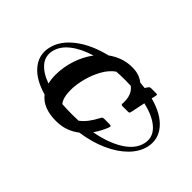

<svg xmlns="http://www.w3.org/2000/svg" viewBox="-72 -858 976 976"><g transform="rotate(45 416.0 -370.0)"><path d="M784 -375Q773 -327 733 -286.8Q693 -246.5 630.2 -218.2Q567.5 -190 487.5 -178.5Q463 -159 431.8 -147.5Q400.5 -136 362 -136Q268 -136 226 -190.5Q141 -214.5 100.8 -263.5Q60.5 -312.5 74.5 -375Q88.5 -438.5 153 -488Q217.5 -537.5 315.5 -561Q342.5 -581 374.5 -592.5Q406.5 -604 443 -604Q472 -604 492.2 -596.5Q512.5 -589 526.5 -577.5Q544.5 -576 562 -573.5L572 -588.5Q575 -592.5 578 -594.2Q581 -596 588.5 -596H622Q629.5 -596 630.5 -594Q631.5 -592 630 -585L625 -561.5Q713.5 -538 755.8 -488.2Q798 -438.5 784 -375ZM393.5 -217.5Q418 -217.5 442 -218.5Q463 -234 480 -256.8Q497 -279.5 509 -303.5Q512.5 -310.5 515.8 -314Q519 -317.5 528 -317.5H561.5Q574 -317.5 576.5 -314.5Q579 -311.5 575.5 -303Q568 -284 558.2 -265.5Q548.5 -247 536 -229.5Q628.5 -246.5 688.2 -284.2Q748 -322 760 -375Q771.5 -425.5 732.8 -462.5Q694 -499.5 616 -517.5L600 -440.5Q598.5 -433 596.2 -430.8Q594 -428.5 585.5 -428.5H550Q541.5 -428.5 539.8 -430.8Q538 -433 538.5 -439.5Q542.5 -503 504.5 -531.5Q485 -532.5 464.5 -532.5Q432.5 -532.5 401.5 -530.5Q371 -509.5 349 -470.5Q327 -431.5 315 -385.8Q303 -340 303 -300Q303 -245 324 -220Q357 -217.5 393.5 -217.5ZM98 -375Q88 -331.5 115.5 -298Q143 -264.5 200.5 -244Q194 -269.5 194 -301Q194 -355 211.5 -409Q229 -463 261.5 -506.5Q193.5 -486 150.8 -452.2Q108 -418.5 98 -375Z"/></g></svg>

Font: Besley* Narrow
Style: Bold Italic
Weight: 700
Width: 4
Italic angle: -13°
Designer: Owen Earl
Foundry: indestructible type*
Version: Version 3.000; ttfautohint (v1.8.3)